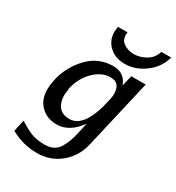

<svg xmlns="http://www.w3.org/2000/svg" viewBox="-205 -814 1026 1121"><g transform="rotate(30 308.5 -253.5)"><path d="M259 -691H323Q315 -645 345 -622Q375 -599 416 -599Q459 -599 498.5 -622.5Q538 -646 551 -691H617Q597 -616 533.5 -569.5Q470 -523 400 -523Q328 -523 286 -570Q244 -617 259 -691ZM92 -236Q92 -238 93 -242Q94 -246 94 -248Q117 -335 178.5 -402.5Q240 -470 328 -478Q349 -480 366 -478Q429 -472 453 -408L470 -480H567L460 -17Q440 73 373.5 128.5Q307 184 217 184Q120 184 38 137L55 59Q105 91 141 105Q177 119 231 119Q265 119 289 106.5Q313 94 328 68Q343 42 352 16Q361 -10 370 -51L383 -110Q318 -18 232 -18Q154 -18 111 -75.5Q68 -133 92 -236ZM190 -236Q190 -229 191 -226Q179 -173 197.5 -131.5Q216 -90 263 -84Q279 -82 288 -83Q374 -91 417 -247L432 -311Q439 -345 429 -376Q417 -414 368 -414Q311 -414 260 -364.5Q209 -315 190 -236Z"/></g></svg>

Font: Coval
Style: Italic
Weight: 400
Foundry: Context Ltd
Version: Version 001.000